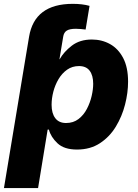

<svg xmlns="http://www.w3.org/2000/svg" viewBox="-44 -754 702 978"><path d="M83 -440.4 100.6 -545.9 104 -566.4Q131.8 -734.4 326.7 -734.4Q376 -734.4 412.1 -724.1L392.1 -603.5Q379.4 -605 367.2 -606.2Q355 -607.4 342.3 -607.4Q311 -607.4 296.1 -598.1Q281.2 -588.9 277.8 -566.4L274.4 -545.9L258.8 -452.1H259.8Q281.2 -490.2 322 -521.5Q362.8 -552.7 423.8 -552.7Q475.1 -552.7 516.8 -529.3Q558.6 -505.9 583.5 -458.3Q608.4 -410.6 608.4 -337.9Q608.4 -281.7 593 -221.4Q577.6 -161.1 546.1 -109.1Q514.6 -57.1 465.3 -24.7Q416 7.8 348.1 7.8Q282.7 7.8 248.8 -24.2Q214.8 -56.2 205.1 -93.8H198.7L149.9 204.1H-23.9L83 -440.4ZM292.5 -127.4Q329.6 -127.4 356 -147.7Q382.3 -168 398.7 -199.5Q415 -231 422.9 -265.1Q430.7 -299.3 430.7 -327.1Q430.7 -369.6 412.8 -393.6Q395 -417.5 358.4 -417.5Q324.2 -417.5 298.1 -399.2Q272 -380.9 254.4 -351.3Q236.8 -321.8 227.8 -287.4Q218.8 -252.9 218.8 -220.2Q218.8 -176.8 237.5 -152.1Q256.3 -127.4 292.5 -127.4Z"/></svg>

Font: Inter Extra Bold
Style: Italic
Weight: 800
Italic angle: -9.39999°
Designer: Rasmus Andersson
Foundry: rsms
Version: Version 4.000;git-3c8e0fc